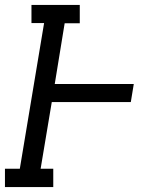

<svg xmlns="http://www.w3.org/2000/svg" viewBox="-30 -755 650 775"><path d="M-10 0V-74H50L148 -662H97V-735H292V-661H231L191 -416H510L498 -343H179L134 -74H185V0Z"/></svg>

Font: Iosevka Curly Slab Extended
Style: Italic
Weight: 400
Width: 7
Italic angle: -9°
Monospace: yes
Designer: Belleve Invis
Foundry: Belleve Invis
Version: Version 11.1.0; ttfautohint (v1.8.3)